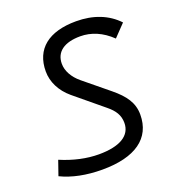

<svg xmlns="http://www.w3.org/2000/svg" viewBox="-130 -807 846 922"><g transform="rotate(-20 293.0 -346.5)"><path d="M237.3 9.8C405.8 9.8 498 -55.7 498 -176.8C498 -237.3 466.8 -280.3 409.2 -327.6L284.2 -430.2C247.6 -460.4 227.1 -498 227.1 -534.2C227.1 -595.2 273.4 -628.4 355 -628.4C410.2 -628.4 464.4 -606.4 512.7 -559.6L571.3 -620.6C520.5 -674.8 448.2 -703.1 360.8 -703.1C220.2 -703.1 142.1 -640.6 142.1 -525.9C142.1 -472.7 168 -419.9 215.8 -379.9L359.9 -260.7C394 -232.9 412.6 -205.1 412.6 -165.5C412.6 -100.1 353.5 -64.9 246.6 -64.9C185.5 -64.9 119.6 -79.1 53.2 -107.4L27.3 -32.7C84 -4.9 155.8 9.8 237.3 9.8Z"/></g></svg>

Font: Cascadia Code SemiLight
Style: Italic
Weight: 350
Italic angle: -10°
Monospace: yes
Designer: Aaron Bell
Foundry: Saja Typeworks
Version: Version 2404.023